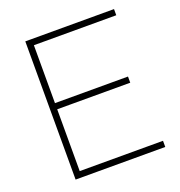

<svg xmlns="http://www.w3.org/2000/svg" viewBox="-133 -853 908 966"><g transform="rotate(-20 321.0 -370.0)"><path d="M108 0V-740H583V-707H142V-33H588V0ZM128 -364V-397H533V-364Z"/></g></svg>

Font: Encode Sans SC Expanded Thin
Style: Regular
Weight: 250
Width: 7
Designer: Multiple Designers
Foundry: Impallari Type
Version: Version 3.002